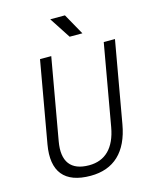

<svg xmlns="http://www.w3.org/2000/svg" viewBox="-131 -979 849 1073"><g transform="rotate(-15 293.0 -442.5)"><path d="M258.3 9.8C392.6 9.8 476.6 -68.8 503.4 -222.7L586.4 -693.4H521.5L438.5 -222.7C418 -108.4 358.9 -49.3 265.1 -49.3C159.7 -49.3 114.7 -108.9 134.8 -222.7L217.8 -693.4H152.8L69.8 -222.7C43 -69.8 107.4 9.8 258.3 9.8ZM345.2 -771.5H418.9L350.6 -893.6H265.6Z"/></g></svg>

Font: Cascadia Code NF Light
Style: Italic
Weight: 300
Italic angle: -10°
Monospace: yes
Designer: Aaron Bell
Foundry: Saja Typeworks
Version: Version 2404.023